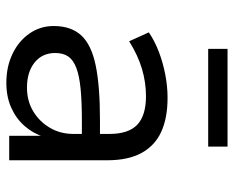

<svg xmlns="http://www.w3.org/2000/svg" viewBox="-86 -642 737 605"><g transform="rotate(90 282.5 -339.5)"><path d="M241 9Q190 9 149.5 -10.5Q109 -30 85.5 -64Q62 -98 62 -140Q62 -195 91.5 -227Q121 -259 186 -272.5Q251 -286 358 -286H416V-229H361Q301 -229 260 -225Q219 -221 194 -211.5Q169 -202 158 -186Q147 -170 147 -145Q147 -104 177 -80Q207 -56 256 -56Q298 -56 330.5 -75.5Q363 -95 382.5 -128Q402 -161 402 -202V-316Q402 -376 373 -403.5Q344 -431 283 -431Q240 -431 197.5 -418.5Q155 -406 110 -378L82 -440Q110 -459 144.5 -472Q179 -485 216 -492Q253 -499 288 -499Q352 -499 395.5 -479Q439 -459 462 -417Q485 -375 485 -309V0H408V-111H412Q401 -76 377.5 -49Q354 -22 319.5 -6.5Q285 9 241 9ZM134 -627V-688H442V-627Z"/></g></svg>

Font: Nunito Sans 10pt
Style: Regular
Weight: 400
Designer: Vernon Adams
Foundry: Vernon Adams
Version: Version 3.101;gftools[0.9.27]